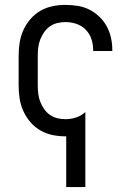

<svg xmlns="http://www.w3.org/2000/svg" viewBox="-20 -548 540 783"><path d="M250 215V8H247Q220 8 193.5 2.5Q167 -3 144 -16.5Q121 -30 103.5 -50.5Q86 -71 75 -95.5Q64 -120 60 -146.5Q56 -173 56 -200V-320Q56 -347 60 -373.5Q64 -400 75 -424.5Q86 -449 103.5 -469.5Q121 -490 144 -503.5Q167 -517 193.5 -522.5Q220 -528 247 -528Q272 -528 297 -524Q322 -520 344 -509Q366 -498 384.5 -480.5Q403 -463 415 -441Q427 -419 432.5 -394.5Q438 -370 438 -345V-340H360V-343Q360 -366 353 -388Q346 -410 330 -426.5Q314 -443 292 -450.5Q270 -458 247 -458Q230 -458 213.5 -454Q197 -450 183 -440Q169 -430 159.5 -416Q150 -402 144 -386.5Q138 -371 136 -354Q134 -337 134 -320V-200Q134 -183 136 -166Q138 -149 144 -133.5Q150 -118 159.5 -104Q169 -90 183 -80Q197 -70 213.5 -66Q230 -62 247 -62Q269 -62 290.5 -69Q312 -76 328 -91V215Z"/></svg>

Font: Iosevka MaddieWtf
Style: Regular
Weight: 400
Monospace: yes
Designer: Belleve Invis
Foundry: Belleve Invis
Version: Version 31.3.0; ttfautohint (v1.8.3)